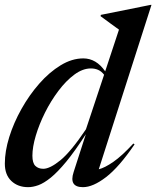

<svg xmlns="http://www.w3.org/2000/svg" viewBox="-21 -763 646 794"><path d="M535.5 -166Q471.5 -72 417.5 -30.5Q363.5 11 322 11Q263 11 283.5 -51.5L334 -208Q288.5 -137.5 252.8 -94.2Q217 -51 188.8 -28.2Q160.5 -5.5 137.8 2.8Q115 11 95.5 11Q53 11 26 -14.5Q-1 -40 -1 -86.5Q-1 -137.5 17.2 -196.2Q35.5 -255 67.8 -312.5Q100 -370 141.5 -417.2Q183 -464.5 229.8 -493Q276.5 -521.5 323.5 -521.5Q377 -521.5 414 -468L471 -640.5Q457.5 -650 436.8 -665.2Q416 -680.5 395 -696L396 -701.5L602.5 -743H605.5L387.5 -63Q412 -69 447.5 -93.5Q483 -118 530.5 -169.5ZM113 -119Q113 -89 125.2 -77Q137.5 -65 158 -65Q185.5 -65 228.8 -100.2Q272 -135.5 334.5 -228.5L409.5 -454Q398 -468.5 384.5 -474.2Q371 -480 355 -480Q321 -480 286.5 -454.5Q252 -429 220.8 -387.5Q189.5 -346 165.2 -297.5Q141 -249 127 -202Q113 -155 113 -119Z"/></svg>

Font: Newsreader 72pt Medium
Style: Italic
Weight: 500
Italic angle: -17°
Designer: Hugues Gentile
Foundry: Production Type
Version: Version 1.003; ttfautohint (v1.8.3)